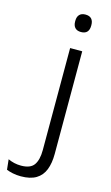

<svg xmlns="http://www.w3.org/2000/svg" viewBox="-193 -711 539 935"><g transform="rotate(15 77.0 -243.0)"><path d="M85.5 -45V-487.5H146.5V-45ZM116 -576.5Q96 -576.5 85.8 -587.5Q75.5 -598.5 75.5 -619V-622.5Q75.5 -642.5 85.8 -653.5Q96 -664.5 116 -664.5Q136.5 -664.5 146.5 -653.5Q156.5 -642.5 156.5 -622.5V-619Q156.5 -598.5 146.5 -587.5Q136.5 -576.5 116 -576.5ZM14.5 178Q-7 178 -26 174Q-45 170 -58 164.5L-63.5 113Q-48.5 120 -32 123.8Q-15.5 127.5 2 127.5Q49.5 127.5 67.5 101.8Q85.5 76 85.5 27V-143.5H146.5V30Q146.5 76.5 133.5 109.8Q120.5 143 91.5 160.5Q62.5 178 14.5 178Z"/></g></svg>

Font: Anek Telugu Light
Style: Regular
Weight: 300
Version: Version 1.003